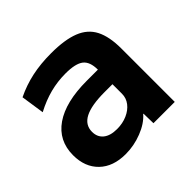

<svg xmlns="http://www.w3.org/2000/svg" viewBox="-137 -678 835 835"><g transform="rotate(-45 280.5 -260.0)"><path d="M193.6 10Q116.7 10 72.4 -32.8Q28.1 -75.7 28.1 -148.4Q28.1 -238.1 98.7 -286.9Q169.4 -335.6 299.1 -335.6H367.7Q367.7 -384.3 342.6 -403.9Q317.5 -423.5 256.7 -423.5Q207.6 -423.5 161.3 -411.6Q114.9 -399.6 67.1 -374.3L51 -482.3Q101.5 -506.8 155.6 -518.4Q209.6 -530 274.6 -530Q358 -530 408.7 -510Q459.4 -490.1 482.2 -445.7Q504.9 -401.3 504.9 -328.3V0H373.9L372.6 -59.9H370.7Q343.2 -28.3 294.2 -9.2Q245.3 10 193.6 10ZM244.2 -93.7Q278.9 -93.7 307 -106.1Q335.1 -118.4 351.4 -139.6Q367.7 -160.7 367.7 -187.4V-246H319.1Q238.3 -246 198.3 -225.4Q158.3 -204.7 158.3 -162.3Q158.3 -130.1 180.6 -111.9Q203 -93.7 244.2 -93.7Z"/></g></svg>

Font: M PLUS 2 Thin
Style: Regular
Weight: 100
Designer: Coji Morishita
Foundry: UNDERFOREST DESIGN
Version: Version 1.001